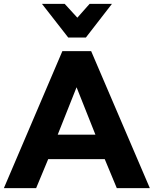

<svg xmlns="http://www.w3.org/2000/svg" viewBox="-27 -968 791 988"><path d="M512 -149 574 0H744L442 -705H294L-7 0H159L221 -149ZM367 -519 464 -275H270ZM434 -948 371 -877 306 -948H189L324 -775H415L549 -948Z"/></svg>

Font: Geom
Style: Bold
Weight: 700
Version: Version 1.102